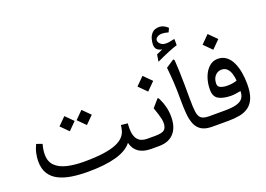

<svg xmlns="http://www.w3.org/2000/svg" viewBox="-123 -1224 2140 1546"><g transform="rotate(-20 947.5 -450.5)"><path d="M519.5 -487.8 454.6 -422.9 519.5 -357.9 584.5 -422.9ZM373 -487.8 308.1 -422.9 373 -357.9 438 -422.9ZM398.4 -1Q697.8 -1 780.8 -110.4Q807.1 0 941.9 0H951.2Q962.9 0 962.9 -37.6V-49.8Q962.9 -87.9 951.2 -87.9H938Q831.5 -87.9 831.5 -213.4Q831.5 -227.5 832 -236.8Q832.5 -246.1 833.5 -258.3L776.9 -264.6Q774.4 -239.3 766.6 -213.9Q758.8 -188.5 737.8 -166Q716.8 -143.6 675.8 -126Q634.8 -108.4 567.4 -98.4Q500 -88.4 397.9 -88.4Q318.4 -88.4 255.1 -103Q191.9 -117.7 155.5 -153.1Q119.1 -188.5 119.1 -251Q119.1 -269 121.8 -289.1Q124.5 -309.1 132.3 -337.9L83 -355Q65.9 -320.3 58.3 -283.9Q50.8 -247.6 50.8 -217.3Q50.8 -151.9 77.9 -109.6Q105 -67.4 153.1 -43.7Q201.2 -20 264.2 -10.5Q327.1 -1 398.4 -1Z M945.8 0H1007.3Q1063.5 0 1101.8 -22.2Q1140.1 -44.4 1160.2 -86.4Q1180.2 -128.4 1180.2 -187.5Q1180.2 -232.4 1170.7 -272.2Q1161.1 -312 1142.1 -351.1Q1137.2 -361.3 1133.1 -364.5Q1128.9 -367.7 1125 -363.3L1070.8 -300.8Q1082.5 -268.1 1090.3 -242.7Q1098.1 -217.3 1102.1 -198Q1106 -178.7 1106 -164.1Q1106 -123.5 1085.9 -105.7Q1065.9 -87.9 1005.9 -87.9H945.8Q918.9 -87.9 918.9 -49.8V-37.6Q918.9 0 945.8 0ZM1075.2 -577.1 1007.8 -509.8 1075.2 -442.4 1142.6 -509.8Z M1235.4 -639.6Q1298.3 -669.4 1344.2 -688.2Q1390.1 -707 1418.5 -714.8V-764.2Q1418.5 -769 1408.7 -767.3Q1398.9 -765.6 1394.5 -764.2Q1380.9 -760.7 1368.7 -759Q1356.4 -757.3 1346.2 -757.3Q1324.2 -757.3 1309.8 -765.1Q1295.4 -772.9 1288.1 -784.2Q1280.8 -795.4 1280.8 -806.2Q1280.8 -821.3 1297.6 -832.3Q1314.5 -843.3 1338.9 -843.3Q1350.6 -843.3 1364 -840.8Q1377.4 -838.4 1392.6 -834L1408.2 -867.7Q1390.6 -884.3 1372.6 -892.8Q1354.5 -901.4 1336.4 -901.4Q1295.9 -901.4 1275.1 -880.4Q1254.4 -859.4 1247.3 -832Q1240.2 -804.7 1240.2 -785.6Q1240.2 -756.3 1255.1 -742.2Q1270 -728 1297.9 -722.7Q1284.7 -716.8 1271.5 -710.9Q1258.3 -705.1 1245.1 -699.7ZM1370.1 -269.5Q1370.1 -334.5 1369.4 -396.5Q1368.7 -458.5 1366.9 -511Q1365.2 -563.5 1362.3 -599.1Q1361.8 -610.4 1358.2 -614Q1354.5 -617.7 1347.7 -613.3L1283.2 -570.8Q1286.6 -537.6 1289.3 -507.1Q1292 -476.6 1293.9 -444.1Q1295.9 -411.6 1296.9 -373Q1297.9 -334.5 1297.9 -284.7Q1297.9 -220.2 1302.7 -167.7Q1307.6 -115.2 1324 -77.6Q1340.3 -40 1374 -20Q1407.7 0 1465.3 0H1481.9Q1493.7 0 1493.7 -37.6V-49.8Q1493.7 -87.9 1481.9 -87.9H1467.8Q1422.4 -87.9 1401.9 -104Q1381.3 -120.1 1375.7 -159.7Q1370.1 -199.2 1370.1 -269.5Z M1683.1 -714.4 1615.7 -647 1683.1 -579.6 1750.5 -647ZM1476.6 -87.9Q1449.7 -87.9 1449.7 -49.8V-37.6Q1449.7 0 1476.6 0H1602.5Q1655.8 0 1700.2 -8.5Q1744.6 -17.1 1777.3 -41Q1810.1 -64.9 1827.9 -109.6Q1845.7 -154.3 1845.7 -226.6Q1845.7 -278.8 1837.2 -327.4Q1828.6 -376 1810.3 -414.8Q1792 -453.6 1762 -476.3Q1731.9 -499 1689.5 -499Q1647.5 -499 1615.2 -469.7Q1583 -440.4 1565.2 -392.1Q1547.4 -343.8 1547.4 -286.1Q1547.4 -226.6 1585.7 -204.8Q1624 -183.1 1691.9 -182.1Q1708.5 -182.1 1729 -184.8Q1749.5 -187.5 1774.9 -192.4Q1774.9 -157.2 1759.5 -134Q1744.1 -110.8 1706.3 -99.4Q1668.5 -87.9 1600.6 -87.9ZM1689.9 -269Q1660.2 -269 1635.7 -278.6Q1611.3 -288.1 1611.3 -313.5Q1611.3 -356.4 1634 -381.6Q1656.7 -406.7 1688 -406.7Q1717.8 -406.7 1735.8 -389.2Q1753.9 -371.6 1762.9 -343.3Q1772 -314.9 1774.4 -282.2Q1757.8 -275.9 1736.6 -272.5Q1715.3 -269 1689.9 -269Z"/></g></svg>

Font: Sahel VF Regular
Style: Regular
Weight: 400
Foundry: Saber Rastikerdar (saber.rastikerdar@gmail.com)
Version: Version 3.4.0